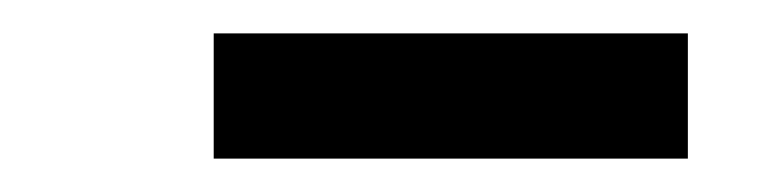

<svg xmlns="http://www.w3.org/2000/svg" viewBox="-20 -737 464 115"><path d="M108 -642V-717H392V-642Z"/></svg>

Font: Lexend Deca
Style: Regular
Weight: 400
Designer: Bonnie Shaver-Troup, Thomas Jockin
Foundry: Lexend
Version: Version 1.008; ttfautohint (v1.8.4.7-5d5b)